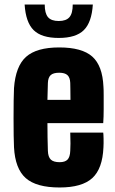

<svg xmlns="http://www.w3.org/2000/svg" viewBox="-20 -820 509 850"><path d="M291 -233H437Q438 -228 438.5 -206.5Q439 -185 438 -168Q434 -73 388.5 -31.5Q343 10 244 10Q141 10 94 -31.5Q47 -73 42 -168Q41 -185 40.5 -220.5Q40 -256 40 -297.5Q40 -339 40.5 -375Q41 -411 42 -430Q49 -527 95.5 -568.5Q142 -610 242 -610Q343 -610 388.5 -569.5Q434 -529 438 -436Q439 -425 439 -397.5Q439 -370 439 -336.5Q439 -303 437 -275H190Q190 -243 190.5 -212Q191 -181 192 -152Q193 -125 205 -113.5Q217 -102 244 -102Q268 -102 279 -113.5Q290 -125 291 -152Q293 -177 291 -233ZM242 -498Q216 -498 204.5 -487.5Q193 -477 192 -453Q191 -435 191 -416.5Q191 -398 190 -378H292Q292 -405 291.5 -427Q291 -449 291 -453Q290 -477 278.5 -487.5Q267 -498 242 -498ZM89 -800H178Q178 -761 192.5 -744Q207 -727 240 -727Q273 -727 287.5 -744Q302 -761 302 -800H391Q386 -721 351 -686.5Q316 -652 240 -652Q164 -652 129 -686.5Q94 -721 89 -800Z"/></svg>

Font: Big Shoulders Display Black
Style: Regular
Weight: 900
Designer: Patric King
Foundry: XO Type Co
Version: Version 1.000; ttfautohint (v1.8.2)